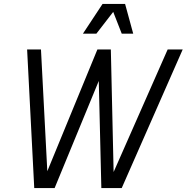

<svg xmlns="http://www.w3.org/2000/svg" viewBox="-20 -950 943 970"><path d="M153 0H256L479 -541L492 0H595L903 -700H827L554 -81L540 -700H472L219 -85L187 -700H117ZM399 -780H467L552 -890L595 -780H653L612 -930H498Z"/></svg>

Font: Uncut Sans
Style: Italic
Weight: 400
Italic angle: -11°
Designer: Kasper Nordkvist
Foundry: UNCUT.wtf
Version: Version 1.304;Glyphs 3.2 (3246)